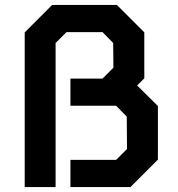

<svg xmlns="http://www.w3.org/2000/svg" viewBox="-20 -757 719 777"><path d="M80 0V-626L191 -737H453L564 -626V-440L535 -411L619 -328V-111L508 0H265V-110H450L494 -154L493 -285L450 -329H265V-439H395L439 -483L438 -583L395 -627H249L205 -583V0Z"/></svg>

Font: Tomorrow Medium
Style: Regular
Weight: 500
Designer: Tony de Marco, Monica Rizzolli
Foundry: Just in Type
Version: Version 2.002